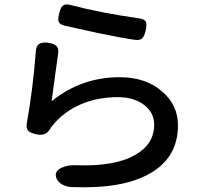

<svg xmlns="http://www.w3.org/2000/svg" viewBox="-20 -792 890 848"><path d="M293 34Q271 32 253 22Q234 10 228 -8Q219 -37 254 -52Q284 -65 323 -62Q487 -57 576 -107Q661 -155 661 -241Q661 -295 616 -329Q571 -363 501 -363Q411 -363 337.5 -331.5Q264 -300 215 -241Q208 -234 201 -222Q182 -189 139 -199Q115 -205 106 -213Q95 -224 98 -245Q125 -396 138 -561Q139 -588 152 -597.5Q165 -607 193 -603Q221 -599 231 -587Q241 -575 236 -549Q224 -467 208 -345Q339 -451 509 -451Q624 -451 696 -388Q766 -328 766 -239Q766 -97 644 -27Q524 44 293 34ZM576 -616Q508 -626 413 -646Q366 -656 282 -675Q270 -678 265 -679Q243 -684 239 -697Q235 -707 241.5 -733.5Q248 -760 258 -767Q268 -776 291 -770Q425 -735 594 -711Q619 -708 625 -694Q629 -683 623 -655Q617 -631 608 -623Q598 -613 576 -616Z"/></svg>

Font: GenSenRounded JP M
Style: Regular
Weight: 500
Version: Version 1.501;PS 1;hotconv 16.6.51;makeotf.lib2.5.65220